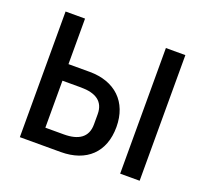

<svg xmlns="http://www.w3.org/2000/svg" viewBox="-96 -629 792 741"><g transform="rotate(20 300.0 -258.0)"><path d="M54 0H222C327 0 391 -60 391 -164C391 -267 325 -329 221 -329H134V-516H54ZM134 -68V-261H210C270 -261 306 -239 306 -186V-144C306 -91 270 -68 210 -68ZM466 0H546V-516H466Z"/></g></svg>

Font: IBM Mono
Style: Regular
Weight: 400
Monospace: yes
Designer: Mike Abbink, Paul van der Laan, Pieter van Rosmalen
Foundry: Bold Monday
Version: Version 2.3